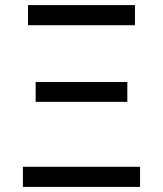

<svg xmlns="http://www.w3.org/2000/svg" viewBox="-20 -734 640 754"><path d="M70 0V-79H530V0ZM120 -334V-412H480V-334ZM90 -635V-714H510V-635Z"/></svg>

Font: Noto Sans Mono
Style: Regular
Weight: 400
Designer: Monotype Design Team
Foundry: Monotype Imaging Inc.
Version: Version 2.014